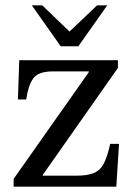

<svg xmlns="http://www.w3.org/2000/svg" viewBox="-20 -698 498 718"><path d="M415 0H31V-29L312 -428V-431H177Q122 -431 103.5 -403.5Q85 -376 78 -326H47L52 -473H421V-444L140 -44V-41H265Q308 -41 332 -51.5Q356 -62 369 -88Q382 -114 392 -160H425ZM273 -525H207L99 -678H138L240 -580L343 -678H381Z"/></svg>

Font: STIX Two Text
Style: Regular
Weight: 400
Designer: Ross Mills, John Hudson & Paul Hanslow, Tiro Typeworks Ltd; with prior portions MicroPress Inc., and Coen Hoffman.
Foundry: Tiro Typeworks Ltd
Version: Version 2.13 b171